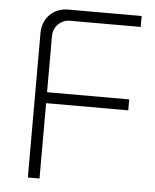

<svg xmlns="http://www.w3.org/2000/svg" viewBox="-51 -744 637 787"><g transform="rotate(5 267.5 -350.0)"><path d="M93 0V-594Q93 -640 122.5 -670Q152 -700 199 -700H500V-655H210Q181 -655 161 -635Q141 -615 141 -586V0ZM118 -310V-355H479V-310Z"/></g></svg>

Font: SUSE ExtraLight
Style: Regular
Weight: 250
Designer: Rene Bieder
Foundry: SUSE
Version: Version 1.000